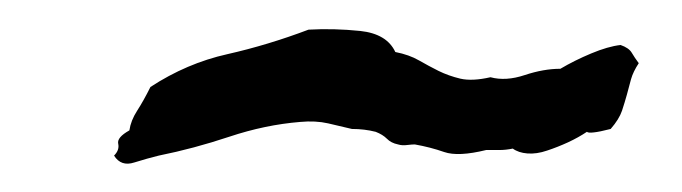

<svg xmlns="http://www.w3.org/2000/svg" viewBox="-20 -382 476 134"><path d="M389.6 -290Q383.8 -286.1 376.5 -282.7Q369.1 -279.3 361.8 -276.9Q354.5 -274.4 348.1 -274.9Q341.8 -275.4 337.9 -278.3Q333 -277.3 328.6 -277.3Q324.2 -277.3 319.3 -277.3Q299.8 -272.5 290 -275.9Q280.3 -279.3 269.5 -281.2Q267.6 -281.2 264.2 -280.8Q260.7 -280.3 257.8 -281.2Q252.9 -282.2 250 -285.2Q247.1 -288.1 242.2 -290Q234.4 -292 225.6 -292Q217.8 -293.9 209 -295.9Q200.2 -297.9 189.5 -296.9Q165 -294.9 140.1 -286.6Q115.2 -278.3 90.8 -273.4Q83 -271.5 73.7 -268.6Q64.5 -265.6 59.6 -273.4Q63.5 -277.3 62.5 -281.7Q61.5 -286.1 70.3 -291Q71.3 -297.9 75.7 -304.7Q80.1 -311.5 85 -321.3Q110.4 -337.9 138.7 -344.2Q167 -350.6 195.3 -361.3Q212.9 -362.3 231.4 -360.4Q250 -358.4 255.9 -345.7Q265.6 -343.8 272.5 -339.8Q279.3 -335.9 286.1 -332.5Q293 -329.1 301.3 -327.1Q309.6 -325.2 322.3 -328.1Q333 -325.2 346.2 -329.6Q359.4 -334 371.1 -334Q380.9 -339.8 392.6 -344.7Q404.3 -349.6 413.1 -350.6Q418.9 -348.6 420.9 -345.2Q422.9 -341.8 425.8 -337.9Q421.9 -332 420.4 -326.7Q418.9 -321.3 417.5 -315.9Q416 -310.5 414.1 -304.7Q412.1 -298.8 406.2 -292Q398.4 -290 394.5 -289.6Q390.6 -289.1 389.6 -290Z"/></svg>

Font: Seaweed Script
Style: Regular
Weight: 400
Designer: Squid
Foundry: Font Diner, Inc DBA Neapolitan
Version: Version 1.000